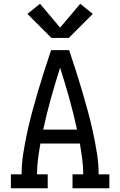

<svg xmlns="http://www.w3.org/2000/svg" viewBox="-20 -1002 640 1022"><path d="M38 0V-74H95Q95 -130 104 -186.5Q113 -243 125 -298.5Q137 -354 152 -409Q167 -464 183 -518.5Q199 -573 216.5 -627Q234 -681 252 -735H348Q366 -681 383.5 -627Q401 -573 417 -518.5Q433 -464 448 -409Q463 -354 475 -298.5Q487 -243 496 -186.5Q505 -130 505 -74H562V0H366V-74H423Q423 -115 417.5 -156.5Q412 -198 405 -238H195Q188 -198 182.5 -156.5Q177 -115 177 -74H234V0ZM390 -312Q372 -396 349 -478Q326 -560 300 -642Q274 -560 251 -478Q228 -396 210 -312ZM254 -800 126 -928 193 -982 300 -855 407 -982 474 -928 346 -800Z"/></svg>

Font: Iosevka Curly Slab Extended
Style: Regular
Weight: 400
Width: 7
Monospace: yes
Designer: Belleve Invis
Foundry: Belleve Invis
Version: Version 11.1.0; ttfautohint (v1.8.3)